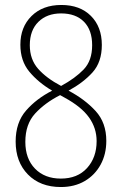

<svg xmlns="http://www.w3.org/2000/svg" viewBox="-20 -743 492 773"><path d="M227 -723Q302 -723 346 -679Q390 -635 390 -562Q390 -493 352.5 -451.5Q315 -410 256 -378Q322 -343 365 -296Q408 -249 408 -176Q408 -122 385 -80Q362 -38 321 -14Q280 10 225 10Q142 10 92.5 -40.5Q43 -91 43 -173Q43 -250 85 -298Q127 -346 190 -378Q134 -411 98 -454.5Q62 -498 62 -563Q62 -634 107 -678.5Q152 -723 227 -723ZM226 -689Q169 -689 134.5 -655Q100 -621 100 -561Q100 -504 133.5 -466Q167 -428 226 -397Q283 -428 317 -463.5Q351 -499 351 -561Q351 -622 318 -655.5Q285 -689 226 -689ZM82 -172Q82 -104 121 -64Q160 -24 225 -24Q292 -24 330.5 -66.5Q369 -109 369 -175Q369 -227 338.5 -270Q308 -313 240 -350L222 -360Q161 -329 121.5 -286Q82 -243 82 -172Z"/></svg>

Font: Noto Sans Thai Cond ExtLt
Style: Regular
Weight: 200
Width: 3
Designer: Monotype Design Team
Foundry: Monotype Imaging Inc.
Version: Version 2.002; ttfautohint (v1.8.4.7-5d5b)